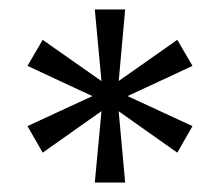

<svg xmlns="http://www.w3.org/2000/svg" viewBox="-20 -810 464 405"><path d="M244 -790 227.5 -606.5 244 -425H180L197 -607L180 -790ZM354 -726 386 -671 219.5 -593.5 70 -488 38 -544 204.5 -621ZM70 -726 219.5 -621 386 -544 354 -488 204.5 -593.5 38 -671Z"/></svg>

Font: Hepta Slab ExtraLight
Style: Regular
Weight: 400
Version: Version 1.102